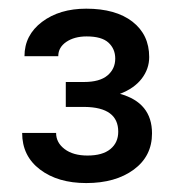

<svg xmlns="http://www.w3.org/2000/svg" viewBox="-20 -736 407 436"><path d="M129.4 -549.8H170.4Q206.5 -549.8 224.1 -564.7Q241.7 -579.6 241.7 -603Q241.7 -625 226.3 -639.2Q210.9 -653.3 176.8 -653.3Q148.9 -653.3 130.6 -640.9Q112.3 -628.4 112.3 -608.4H35.6Q35.6 -656.2 75.4 -686.3Q115.2 -716.3 175.8 -716.3Q242.7 -716.3 280.8 -686.8Q318.8 -657.2 318.8 -606.4Q318.8 -579.6 301.8 -557.4Q284.7 -535.2 252.4 -522.9Q325.2 -502.9 325.2 -433.1Q325.2 -381.3 283.7 -350.8Q242.2 -320.3 175.8 -320.3Q111.3 -320.3 70.8 -351.1Q30.3 -381.8 30.3 -434.1H107.4Q107.4 -412.1 126.7 -397.5Q146 -382.8 178.7 -382.8Q212.9 -382.8 230.7 -397.5Q248.5 -412.1 248.5 -437Q248.5 -492.2 172.4 -493.2H129.4Z"/></svg>

Font: f42100
Style: 7875512
Weight: 400
Designer: Google
Version: Version 2.137; 2017